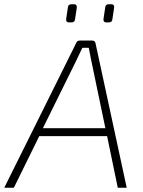

<svg xmlns="http://www.w3.org/2000/svg" viewBox="-44 -880 668 900"><path d="M291 -775H279Q265 -775 266 -790L274 -844Q275 -860 290 -860H304Q317 -860 316 -844L308 -791Q307 -775 291 -775ZM466 -775H454Q440 -775 441 -790L449 -844Q450 -860 465 -860H479Q492 -860 491 -844L483 -791Q482 -775 466 -775ZM458 -242H140L21 0H-24L313 -678Q317 -690 331 -690H387Q402 -690 404 -676L550 0H508ZM450 -279 383 -600Q382 -607 378 -626Q374 -645 372 -656H342L315 -599L157 -279Z"/></svg>

Font: Exo 2.0 Extra Light
Style: Italic
Weight: 250
Italic angle: -8°
Designer: Natanael Gama
Version: Version 1.001;PS 001.001;hotconv 1.0.70;makeotf.lib2.5.58329